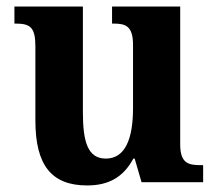

<svg xmlns="http://www.w3.org/2000/svg" viewBox="-20 -556 664 586"><path d="M246 10C310 10 356 -14 387 -72H391L412 0H600V-52H592C556 -52 530 -57 530 -115V-536H322V-484H326C362 -484 386 -478 386 -419V-226C386 -132 362 -72 303 -72C248 -72 233 -123 233 -213V-536H24V-484H28C73 -484 88 -472 88 -414V-188C88 -52 137 10 246 10Z"/></svg>

Font: Noto Serif SemiCondensed
Style: Bold
Weight: 700
Width: 4
Designer: Monotype Design Team
Foundry: Monotype Imaging Inc.
Version: Version 2.015